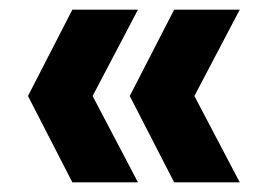

<svg xmlns="http://www.w3.org/2000/svg" viewBox="-20 -465 561 398"><path d="M341 -87 249 -266 341 -445H477L352 -207V-325L477 -87ZM130 -87 38 -266 130 -445H266L141 -207V-325L266 -87Z"/></svg>

Font: SUSE Thin ExtraBold
Style: Regular
Weight: 800
Version: Version 1.000